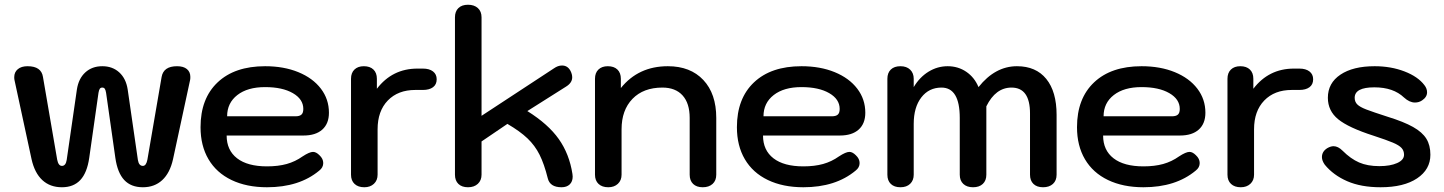

<svg xmlns="http://www.w3.org/2000/svg" viewBox="-20 -779 6086 809"><path d="M113 -108 41 -442Q40 -446 40 -454Q40 -475 55 -487.5Q70 -500 96 -500Q154 -500 161 -455L221 -106Q226 -80 241 -80Q257 -80 261 -105L304 -402Q311 -448 339.5 -474Q368 -500 411 -500Q454 -500 482.5 -474Q511 -448 518 -402L561 -105Q565 -80 582 -80Q596 -80 601 -106L661 -455Q669 -500 726 -500Q753 -500 767.5 -488Q782 -476 782 -455Q782 -446 781 -442L709 -108Q696 -50 663.5 -20Q631 10 582 10Q532 10 503.5 -20.5Q475 -51 466 -114L427 -388Q425 -400 421.5 -405Q418 -410 411 -410Q404 -410 400.5 -405Q397 -400 395 -388L356 -114Q347 -51 318.5 -20.5Q290 10 241 10Q191 10 158.5 -20Q126 -50 113 -108Z M825 -243Q825 -364 897 -432Q969 -500 1097 -500Q1176 -500 1237 -475Q1298 -450 1332 -405.5Q1366 -361 1366 -304Q1366 -258 1338 -233Q1310 -208 1259 -208H935Q935 -146 979 -112Q1023 -78 1105 -78Q1152 -78 1188 -88Q1224 -98 1255 -120Q1284 -139 1299 -139Q1312 -139 1326 -125Q1342 -110 1342 -92Q1342 -73 1325 -60Q1241 10 1105 10Q1019 10 955.5 -20.5Q892 -51 858.5 -108Q825 -165 825 -243ZM1225 -289Q1242 -289 1250 -296Q1258 -303 1258 -320Q1258 -361 1214 -386.5Q1170 -412 1097 -412Q1023 -412 980 -378.5Q937 -345 937 -289Z M1459 -43V-447Q1459 -472 1473.5 -486Q1488 -500 1513 -500Q1539 -500 1553.5 -486Q1568 -472 1568 -447V-405Q1633 -490 1739 -490H1762Q1789 -490 1804.5 -478Q1820 -466 1820 -445Q1820 -423 1804.5 -411.5Q1789 -400 1762 -400H1730Q1657 -400 1614 -355.5Q1571 -311 1571 -234V-43Q1571 -19 1555.5 -4.5Q1540 10 1515 10Q1489 10 1474 -4Q1459 -18 1459 -43Z M1897 -43V-706Q1897 -731 1911.5 -745Q1926 -759 1952 -759Q1978 -759 1993.5 -745Q2009 -731 2009 -706V-291L2314 -491Q2331 -503 2348 -503Q2372 -503 2384 -480Q2391 -466 2391 -453Q2391 -430 2365 -414L2202 -311Q2290 -256 2334.5 -193Q2379 -130 2392 -46Q2393 -42 2393 -35Q2393 -14 2380.5 -2Q2368 10 2346 10Q2297 10 2288 -28Q2273 -88 2253.5 -127Q2234 -166 2202.5 -196Q2171 -226 2118 -257L2009 -183V-43Q2009 -19 1993.5 -4.5Q1978 10 1952 10Q1926 10 1911.5 -4Q1897 -18 1897 -43Z M2487 -43V-447Q2487 -472 2501.5 -486Q2516 -500 2541 -500Q2567 -500 2581.5 -486Q2596 -472 2596 -447V-408Q2670 -500 2794 -500Q2889 -500 2943.5 -442Q2998 -384 2998 -282V-43Q2998 -18 2982.5 -4Q2967 10 2941 10Q2915 10 2900.5 -4Q2886 -18 2886 -43V-282Q2886 -344 2856 -377Q2826 -410 2771 -410Q2691 -410 2645 -362.5Q2599 -315 2599 -234V-43Q2599 -19 2583.5 -4.5Q2568 10 2543 10Q2517 10 2502 -4Q2487 -18 2487 -43Z M3085 -243Q3085 -364 3157 -432Q3229 -500 3357 -500Q3436 -500 3497 -475Q3558 -450 3592 -405.5Q3626 -361 3626 -304Q3626 -258 3598 -233Q3570 -208 3519 -208H3195Q3195 -146 3239 -112Q3283 -78 3365 -78Q3412 -78 3448 -88Q3484 -98 3515 -120Q3544 -139 3559 -139Q3572 -139 3586 -125Q3602 -110 3602 -92Q3602 -73 3585 -60Q3501 10 3365 10Q3279 10 3215.5 -20.5Q3152 -51 3118.5 -108Q3085 -165 3085 -243ZM3485 -289Q3502 -289 3510 -296Q3518 -303 3518 -320Q3518 -361 3474 -386.5Q3430 -412 3357 -412Q3283 -412 3240 -378.5Q3197 -345 3197 -289Z M3719 -43V-447Q3719 -472 3733.5 -486Q3748 -500 3774 -500Q3800 -500 3815 -485.5Q3830 -471 3830 -447V-412Q3855 -454 3892.5 -477Q3930 -500 3973 -500Q4017 -500 4051.5 -476.5Q4086 -453 4103 -412Q4173 -500 4265 -500Q4345 -500 4388.5 -446.5Q4432 -393 4432 -295V-43Q4432 -18 4416.5 -4Q4401 10 4375 10Q4349 10 4334.5 -4Q4320 -18 4320 -43V-301Q4320 -410 4242 -410Q4175 -410 4136 -331V-43Q4136 -18 4121 -4Q4106 10 4080 10Q4054 10 4039 -4Q4024 -18 4024 -43V-282Q4024 -410 3947 -410Q3894 -410 3862 -368.5Q3830 -327 3830 -257V-43Q3830 -19 3815 -4.5Q3800 10 3774 10Q3748 10 3733.5 -4Q3719 -18 3719 -43Z M4518 -243Q4518 -364 4590 -432Q4662 -500 4790 -500Q4869 -500 4930 -475Q4991 -450 5025 -405.5Q5059 -361 5059 -304Q5059 -258 5031 -233Q5003 -208 4952 -208H4628Q4628 -146 4672 -112Q4716 -78 4798 -78Q4845 -78 4881 -88Q4917 -98 4948 -120Q4977 -139 4992 -139Q5005 -139 5019 -125Q5035 -110 5035 -92Q5035 -73 5018 -60Q4934 10 4798 10Q4712 10 4648.5 -20.5Q4585 -51 4551.5 -108Q4518 -165 4518 -243ZM4918 -289Q4935 -289 4943 -296Q4951 -303 4951 -320Q4951 -361 4907 -386.5Q4863 -412 4790 -412Q4716 -412 4673 -378.5Q4630 -345 4630 -289Z M5152 -43V-447Q5152 -472 5166.5 -486Q5181 -500 5206 -500Q5232 -500 5246.5 -486Q5261 -472 5261 -447V-405Q5326 -490 5432 -490H5455Q5482 -490 5497.5 -478Q5513 -466 5513 -445Q5513 -423 5497.5 -411.5Q5482 -400 5455 -400H5423Q5350 -400 5307 -355.5Q5264 -311 5264 -234V-43Q5264 -19 5248.5 -4.5Q5233 10 5208 10Q5182 10 5167 -4Q5152 -18 5152 -43Z M5562 -85Q5550 -102 5550 -117Q5550 -141 5573 -155Q5587 -163 5599 -163Q5618 -163 5637 -144Q5671 -110 5706.5 -94.5Q5742 -79 5792 -79Q5838 -79 5867 -92Q5896 -105 5896 -127Q5896 -144 5885.5 -155.5Q5875 -167 5849 -178Q5823 -189 5768 -207Q5662 -241 5618.5 -276.5Q5575 -312 5575 -367Q5575 -429 5628 -464.5Q5681 -500 5772 -500Q5841 -500 5898 -478Q5955 -456 5982 -420Q5993 -406 5993 -390Q5993 -370 5972 -356Q5959 -347 5942 -347Q5919 -347 5896 -368Q5851 -411 5771 -411Q5688 -411 5688 -367Q5688 -350 5699 -339Q5710 -328 5737.5 -317.5Q5765 -307 5827 -287Q5895 -266 5934 -244Q5973 -222 5990 -194.5Q6007 -167 6007 -127Q6007 -65 5951 -27.5Q5895 10 5797 10Q5715 10 5656.5 -15.5Q5598 -41 5562 -85Z"/></svg>

Font: Kodchasan SemiBold
Style: Regular
Weight: 600
Version: Version 1.000; ttfautohint (v1.6)